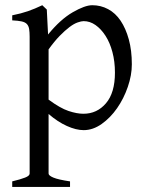

<svg xmlns="http://www.w3.org/2000/svg" viewBox="-20 -489 569 743"><path d="M490.2 -240.2Q490.2 -198.2 474.6 -152.8Q459 -107.4 433.1 -70.3Q407.2 -33.2 373.5 -9.3Q339.8 14.6 303.7 14.6Q274.4 14.6 238.8 -1.5Q203.1 -17.6 168 -47.9V182.6Q168 190.4 186.5 198.2Q205.1 206.1 251 212.9V234.4H27.3V212.9Q59.6 205.1 77.1 198.2Q94.7 191.4 94.7 182.6V-346.7Q94.7 -364.3 92.8 -376.5Q90.8 -388.7 84 -396Q77.1 -403.3 63.5 -406.2Q49.8 -409.2 27.3 -410.2V-429.7Q61.5 -436.5 88.4 -445.8Q115.2 -455.1 143.6 -468.8L161.1 -452.1L166 -355.5Q213.9 -414.1 261.2 -441.4Q308.6 -468.8 336.9 -468.8Q370.1 -468.8 398.4 -453.6Q426.8 -438.5 446.8 -408.7Q466.8 -378.9 478.5 -336.4Q490.2 -293.9 490.2 -240.2ZM424.8 -208Q424.8 -251 415 -287.6Q405.3 -324.2 388.2 -350.6Q371.1 -377 349.6 -392.1Q328.1 -407.2 303.7 -407.2Q294.9 -407.2 280.8 -402.3Q266.6 -397.5 249 -384.3Q231.4 -371.1 210.9 -350.1Q190.4 -329.1 168 -297.9V-103.5Q212.9 -70.3 245.1 -59.6Q277.3 -48.8 302.7 -48.8Q355.5 -48.8 390.1 -89.4Q424.8 -129.9 424.8 -208Z"/></svg>

Font: Podda
Style: Regular
Weight: 400
Designer: Md. Tanbin Islam Siyam
Foundry: Tanbin Islam Siyam
Version: Version 0.258